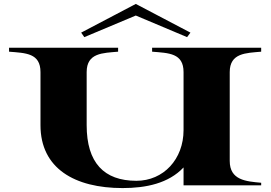

<svg xmlns="http://www.w3.org/2000/svg" viewBox="-20 -943 1380 977"><path d="M1309 -680V-700H754V-680C839 -673 914 -673 914 -576V-281C914 -133 812 -23 674 -23C509 -23 421 -115 421 -306V-576C421 -675 504 -673 581 -680V-700H26V-680C111 -673 186 -673 186 -576V-306C186 -86 360 14 604 14C723 14 838 -10 914 -91V0H1309V-13C1232 -20 1149 -26 1149 -124V-576C1149 -674 1232 -673 1309 -680ZM949 -777 671 -923 393 -777 409 -754 671 -864 932 -754Z"/></svg>

Font: Sprat Extended
Style: Bold
Weight: 700
Width: 9
Designer: Ethan Nakache
Foundry: Collletttivo
Version: Version 2.000;Glyphs 3.2 (3217)